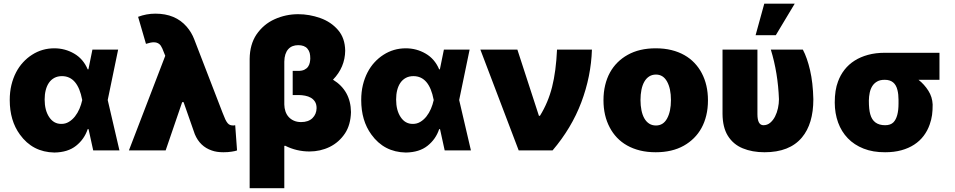

<svg xmlns="http://www.w3.org/2000/svg" viewBox="-20 -814 5169 1039"><path d="M274.1 11.4Q156.2 9.2 87.7 -85.9Q32.7 -161.2 32.7 -272.7Q32.7 -316.4 41.7 -353.9Q50.8 -391.3 66.8 -422.1Q82.7 -452.8 104.8 -476.7Q126.8 -500.7 153.1 -517.4Q207.7 -552.6 274.1 -552.6Q331.7 -552.6 381 -524.1Q430.4 -495.7 454.5 -438.9H458.5L480.1 -545.5H619.3L562.9 -272.7L626.4 0H484.4L459.2 -115.1H454.5Q436.4 -60.7 391.7 -25.2Q347.3 10.3 274.1 11.4ZM311.1 -143.5Q333.8 -143.1 352.6 -154.5Q371.4 -165.8 385.8 -184.1Q400.2 -202.4 410 -225.3Q419.7 -248.2 424.7 -271.3L425.1 -272.7L424.7 -274.1Q400.6 -402 315.3 -402Q291.9 -402 274.3 -392.6Q256.7 -383.2 245 -366.3Q233.3 -349.4 227.5 -326.3Q221.6 -303.3 221.6 -275.6Q221.6 -217 246.1 -180.4Q270.6 -143.5 311.1 -143.5Z M1188.9 9.9Q1152 9.9 1126.1 0.4Q1061.8 -21.3 1034.1 -88.1L973.4 -261.4H965.9L876.4 0H677.6L874.3 -512.1L865.8 -533Q862.2 -543 858.5 -551.3Q854.8 -559.7 850.1 -566.8Q844.8 -574.9 835.2 -580.1Q825.6 -585.2 812.9 -585.2Q795.8 -585.2 769.9 -576.7L727.3 -723Q772.4 -740.1 821 -740.1Q929.3 -740.1 990.4 -669.4Q1017 -638.5 1031.2 -600.9L1184.7 -203.1Q1192.8 -181.5 1199.2 -168.1Q1205.6 -154.8 1212 -147.4Q1218.4 -139.9 1226 -137.4Q1233.7 -134.9 1244 -134.9Q1246.8 -135.7 1248.4 -135.8Q1250 -136 1251.1 -136Q1252.1 -136 1252.8 -136.4L1262.8 0Q1258.2 1.8 1250.5 3.6Q1242.9 5.3 1233.3 6.7Q1223.7 8.2 1212.4 9.1Q1201 9.9 1188.9 9.9Z M1518.5 204.5H1331V-495.7Q1332 -573.2 1367.5 -626.8Q1405.9 -682.9 1465.9 -709.9Q1526.6 -737.2 1593.8 -737.2Q1654.1 -737.2 1713.1 -716.3Q1771.3 -695.7 1809.3 -651.6Q1846.9 -608.3 1848 -539.8Q1846.9 -449.9 1782 -382.8Q1877.8 -323.9 1879.3 -207.4Q1877.5 -138.8 1847.3 -92.7Q1815 -44 1763.8 -18.8Q1713.1 5.7 1654.8 5.7Q1584.9 5.7 1522.7 -25.6L1518.5 -24.1ZM1609.4 -153.4Q1648.8 -153.4 1670.8 -174.7Q1692.5 -196 1693.2 -228.7Q1693.2 -249.6 1684.7 -263.3Q1676.1 -277 1662.3 -285Q1648.4 -293 1630.9 -296.3Q1613.3 -299.7 1595.2 -299.7H1563.9V-430.4H1590.9Q1613.6 -430 1627 -436.6Q1640.3 -443.2 1647.2 -453.3Q1654.1 -463.4 1656.4 -475.1Q1658.7 -486.9 1659.1 -496.4Q1659.1 -514.6 1655.9 -527.2Q1652.7 -539.8 1643.5 -550.8Q1627.5 -569.6 1593.8 -569.6Q1577.1 -569.6 1563.4 -564.3Q1549.7 -558.9 1539.8 -547.8Q1529.8 -536.6 1524.3 -519.7Q1518.8 -502.8 1518.5 -480.1V-248.6Q1518.8 -228.7 1524.7 -211.3Q1530.5 -193.9 1542.1 -181.1Q1553.6 -168.3 1570.5 -160.9Q1587.4 -153.4 1609.4 -153.4Z M2176.1 11.4Q2058.2 9.2 1989.7 -85.9Q1934.7 -161.2 1934.7 -272.7Q1934.7 -316.4 1943.7 -353.9Q1952.8 -391.3 1968.8 -422.1Q1984.7 -452.8 2006.7 -476.7Q2028.8 -500.7 2055 -517.4Q2109.7 -552.6 2176.1 -552.6Q2233.7 -552.6 2283 -524.1Q2332.4 -495.7 2356.5 -438.9H2360.4L2382.1 -545.5H2521.3L2464.8 -272.7L2528.4 0H2386.4L2361.2 -115.1H2356.5Q2338.4 -60.7 2293.7 -25.2Q2249.3 10.3 2176.1 11.4ZM2213.1 -143.5Q2235.8 -143.1 2254.6 -154.5Q2273.4 -165.8 2287.8 -184.1Q2302.2 -202.4 2312 -225.3Q2321.7 -248.2 2326.7 -271.3L2327.1 -272.7L2326.7 -274.1Q2302.6 -402 2217.3 -402Q2193.9 -402 2176.3 -392.6Q2158.7 -383.2 2147 -366.3Q2135.3 -349.4 2129.4 -326.3Q2123.6 -303.3 2123.6 -275.6Q2123.6 -217 2148.1 -180.4Q2172.6 -143.5 2213.1 -143.5Z M2970.2 0H2786.9L2579.5 -545.5H2779.8L2896.3 -187.5H2902Q2946.4 -259.2 2967.7 -343.8Q2989 -428.3 2994.3 -545.5H3183.2Q3178.6 -400.6 3125.7 -260.3Q3073.2 -121.1 2970.2 0Z M3528.4 9.9Q3482.2 9.9 3443.5 0.4Q3404.8 -9.2 3373.6 -26.8Q3342.3 -44.4 3318.9 -69.1Q3295.5 -93.8 3279.5 -124.3Q3245.7 -187.9 3245.7 -271.3Q3245.7 -315.3 3254.8 -353Q3263.8 -390.6 3280.7 -421.3Q3297.6 -452.1 3321.7 -476Q3345.9 -500 3376.4 -517Q3439.6 -552.6 3528.4 -552.6Q3574.9 -552.6 3613.6 -543Q3652.3 -533.4 3683.4 -515.8Q3714.5 -498.2 3737.9 -473.5Q3761.4 -448.9 3777.3 -418.7Q3811.1 -355.1 3811.1 -271.3Q3811.1 -226.9 3802 -189.5Q3793 -152 3776.1 -121.3Q3759.2 -90.6 3734.9 -66.6Q3710.6 -42.6 3680.4 -25.6Q3617.2 9.9 3528.4 9.9ZM3529.8 -134.9Q3569.2 -134.9 3589.8 -172.6Q3610.8 -210.6 3610.8 -272.7Q3610.8 -334.5 3589.8 -372.5Q3568.9 -410.5 3529.8 -410.5Q3508.9 -410.5 3493.1 -400.4Q3477.3 -390.3 3466.8 -372Q3456.3 -353.7 3451.2 -328.3Q3446 -302.9 3446 -272.7Q3446 -242.9 3451.2 -217.5Q3456.3 -192.1 3466.6 -173.8Q3476.9 -155.5 3492.7 -145.2Q3508.5 -134.9 3529.8 -134.9Z M4117.2 9.9Q4050.8 9.9 3999.3 -11.4Q3947.4 -32.7 3918.3 -79.9Q3890.6 -125 3889.9 -197.4V-545.5H4078.8V-196Q4078.8 -136.4 4111.5 -136.4Q4132.1 -136.4 4147.9 -149.7Q4163.7 -163 4174.2 -183.6Q4184.7 -204.2 4190 -229Q4195.3 -253.9 4195.3 -277Q4190 -419.4 4151.3 -545.5H4324.6Q4348 -501.4 4363.6 -434.1Q4379.3 -366.8 4381.4 -277Q4381.4 -143.8 4319.6 -70Q4252.8 9.9 4117.2 9.9ZM4178.3 -623.6H4068.9L4115.8 -794H4280.5Z M4769.9 9.9Q4704.2 10.3 4653.4 -9.8Q4602.6 -29.8 4568 -65.7Q4533.4 -101.6 4515.4 -150.9Q4497.5 -200.3 4497.2 -258.5Q4497.2 -326.7 4514.9 -372.9Q4527.7 -408 4550.2 -436.8Q4572.8 -465.6 4604.6 -485.8Q4636.4 -506 4677.4 -517.2Q4718.4 -528.4 4768.5 -528.4H5063.9V-382.1H4950.6Q4982.2 -357.2 5003.9 -322.8Q5025.2 -289.4 5027 -248.6Q5027 -232.6 5026.3 -218.8Q5025.6 -204.9 5023.8 -191.9Q5022 -179 5018.8 -166.2Q5015.6 -153.4 5011 -140.3Q4999.3 -106.5 4978.3 -78.8Q4957.4 -51.1 4927.2 -31.4Q4897 -11.7 4857.8 -0.9Q4818.5 9.9 4769.9 9.9ZM4769.9 -136.4Q4799.4 -136.4 4815 -152.3Q4842.3 -180.8 4842.3 -253.6V-274.1Q4842.3 -303.3 4836.6 -326.3Q4823.5 -382.1 4768.5 -382.1Q4743.6 -382.5 4727.1 -373.2Q4710.6 -364 4700.6 -348.4Q4690.7 -332.7 4686.4 -312.3Q4682.2 -291.9 4681.8 -269.9Q4681.8 -221.9 4689.3 -196Q4705.3 -136.4 4769.9 -136.4Z"/></svg>

Font: Linik Sans Black
Style: Regular
Weight: 900
Designer: Fonts by Rasmus Andersson / Changes by Cristiano Sobral with parts from Marc Monis
Foundry: rsms
Version: Version 3.020; ttfautohint (v1.6)